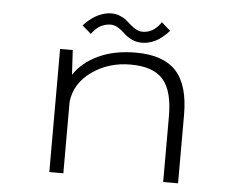

<svg xmlns="http://www.w3.org/2000/svg" viewBox="-49 -719 948 777"><g transform="rotate(5 425.0 -331.0)"><path d="M505 -554Q482.5 -554 463 -563.8Q443.5 -573.5 432.2 -585Q421 -596.5 405.5 -606.2Q390 -616 373.5 -616Q359.5 -616 346.8 -611.5Q334 -607 325.2 -600.5Q316.5 -594 310 -587.2Q303.5 -580.5 300.5 -576L297.5 -571.5L261 -602.5Q262.5 -604.5 267.8 -610.2Q273 -616 283.8 -625Q294.5 -634 307.5 -642Q320.5 -650 338.2 -655.8Q356 -661.5 373.5 -661.5Q392 -661.5 408 -655Q424 -648.5 435 -639.2Q446 -630 456.5 -620.8Q467 -611.5 479.2 -605Q491.5 -598.5 505 -598.5Q519 -598.5 531.8 -603.2Q544.5 -608 552.8 -614.5Q561 -621 567.2 -627.8Q573.5 -634.5 576 -639L579 -644L615.5 -612Q612 -607.5 604.5 -600Q597 -592.5 582.5 -581Q568 -569.5 547.2 -561.8Q526.5 -554 505 -554ZM178.5 0V-500H230L235.5 -402V-400Q270 -452 334.2 -482Q398.5 -512 486 -512Q597 -512 649.2 -455.8Q701.5 -399.5 701.5 -278V0H641V-267Q641 -370.5 600.8 -416.2Q560.5 -462 468.5 -462Q379.5 -462 312 -414.2Q244.5 -366.5 235.5 -291V0Z"/></g></svg>

Font: League Mono Wide UltraLight
Style: Regular
Weight: 200
Width: 8
Designer: Tyler Finck
Foundry: The League of Moveable Type / Tyler Finck
Version: Version 2.210